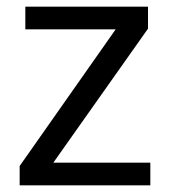

<svg xmlns="http://www.w3.org/2000/svg" viewBox="-20 -556 510 576"><path d="M431 0H39V-58L327 -468H56V-536H424V-470L140 -68H431Z"/></svg>

Font: usinhala85
Style: Book
Weight: 400
Designer: Jelle Bosma - Monotype Design Team
Foundry: Monotype Imaging Inc.
Version: Version 2.003